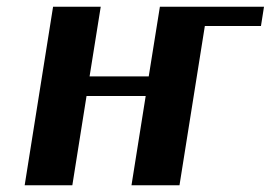

<svg xmlns="http://www.w3.org/2000/svg" viewBox="-20 -548 801 568"><path d="M53 0H194L236 -264H411L369 0H511L586 -471H752L761 -528H453L420 -322H245L278 -528H137Z"/></svg>

Font: Aerodynamic
Style: Obl
Weight: 500
Designer: Google
Version: Version 2.000980; 2014